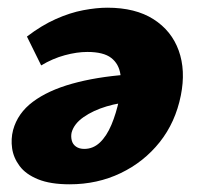

<svg xmlns="http://www.w3.org/2000/svg" viewBox="-20 -463 516 499"><path d="M161 16Q111 16 79 3Q47 -10 31 -31.5Q15 -53 11.5 -77.5Q8 -102 14 -125Q26 -169 65.5 -198.5Q105 -228 167.5 -245.5Q230 -263 310 -269L327 -198Q292 -197 257 -186.5Q222 -176 197 -158.5Q172 -141 166 -118Q164 -108 166.5 -98Q169 -88 177.5 -82Q186 -76 199 -76Q222 -76 239.5 -92.5Q257 -109 269.5 -138.5Q282 -168 290 -206Q297 -242 293 -269.5Q289 -297 269 -312.5Q249 -328 207 -328Q180 -328 148.5 -319.5Q117 -311 87 -293L50 -368Q88 -397 125 -413.5Q162 -430 196.5 -436.5Q231 -443 259 -443Q332 -443 379 -413Q426 -383 444.5 -331.5Q463 -280 450 -215Q436 -145 395 -93.5Q354 -42 293.5 -13Q233 16 161 16Z"/></svg>

Font: Ysabeau Office Black
Style: Italic
Weight: 900
Italic angle: -12°
Designer: Christian Thalmann (Catharsis Fonts)
Version: Version 2.001;gftools[0.9.30]; featfreeze: tnum,lnum,ss02